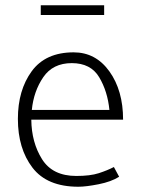

<svg xmlns="http://www.w3.org/2000/svg" viewBox="-20 -697 536 730"><path d="M135 -677H376V-640H135ZM448 -242H99Q100 -155 140 -91.5Q180 -28 270 -28Q323 -28 355.5 -38.5Q388 -49 413 -62L433 -25Q403 -6 355 3.5Q307 13 278 13Q159 13 103.5 -59.5Q48 -132 48 -245Q48 -354 100.5 -426Q153 -498 260 -498Q344 -498 396 -425.5Q448 -353 448 -242ZM396 -279Q389 -350 357 -403.5Q325 -457 253 -457Q181 -457 144.5 -403.5Q108 -350 101 -279Z"/></svg>

Font: Palanquin Thin
Style: Regular
Weight: 250
Designer: Pria Ravichandran
Version: Version 1.001